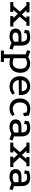

<svg xmlns="http://www.w3.org/2000/svg" viewBox="1794 -2286 703 4331"><g transform="rotate(90 2145.5 -120.5)"><path d="M27 0V-70H114L242 -220L103 -364H27V-434H260V-364H211L308 -261L394 -364H352V-434H560V-364H485L357 -213L496 -70H578V0H344V-70H389L292 -171L205 -70H248V0Z M944 -27Q877 16 802 16Q716 16 671 -18.5Q626 -53 625 -119Q624 -252 796 -252H920Q920 -317 895 -348.5Q870 -380 822 -380Q799 -380 777 -377Q755 -374 735 -368L725 -314L653 -327L670 -422Q708 -436 746 -443Q784 -450 821 -450Q913 -450 960.5 -400.5Q1008 -351 1008 -255V-83L1100 -53L1077 19ZM799 -186Q759 -186 737 -169Q715 -152 715 -120Q715 -54 806 -54Q871 -54 920 -89V-185Z M1121 211V142H1205V-349L1111 -380L1134 -452L1270 -405Q1302 -426 1338 -438Q1374 -450 1405 -450Q1506 -450 1564 -391Q1622 -332 1622 -228Q1622 -156 1594 -100.5Q1566 -45 1516 -14.5Q1466 16 1399 16Q1344 16 1293 1V142H1377V211ZM1398 -55Q1461 -55 1496.5 -100.5Q1532 -146 1532 -228Q1532 -302 1499.5 -340Q1467 -378 1403 -378Q1373 -378 1342 -368Q1311 -358 1293 -341V-78Q1310 -68 1339.5 -61.5Q1369 -55 1398 -55Z M2116 -52Q2075 -17 2031.5 -0.5Q1988 16 1936 16Q1865 16 1811.5 -12.5Q1758 -41 1729 -93Q1700 -145 1700 -217Q1700 -287 1727.5 -339.5Q1755 -392 1805.5 -421Q1856 -450 1922 -450Q1985 -450 2030 -423.5Q2075 -397 2100 -349.5Q2125 -302 2125 -237Q2125 -227 2124 -216Q2123 -205 2122 -194L1786 -192Q1789 -145 1810 -114.5Q1831 -84 1864 -70Q1897 -56 1934 -56Q1977 -56 2013 -68.5Q2049 -81 2079 -105ZM2038 -259Q2037 -314 2006 -347.5Q1975 -381 1923 -381Q1872 -381 1833 -347.5Q1794 -314 1787 -259Z M2516 -369Q2494 -376 2475 -379Q2456 -382 2432 -382Q2367 -382 2329 -340.5Q2291 -299 2291 -216Q2291 -138 2332.5 -97.5Q2374 -57 2432 -57Q2464 -57 2496.5 -68Q2529 -79 2561 -100L2598 -46Q2572 -27 2547.5 -13Q2523 1 2494 8.5Q2465 16 2424 16Q2358 16 2307.5 -11.5Q2257 -39 2229 -91.5Q2201 -144 2201 -216Q2201 -293 2231 -345.5Q2261 -398 2313.5 -425Q2366 -452 2433 -452Q2472 -452 2507.5 -443.5Q2543 -435 2585 -422L2602 -308L2529 -292Z M2993 -27Q2926 16 2851 16Q2765 16 2720 -18.5Q2675 -53 2674 -119Q2673 -252 2845 -252H2969Q2969 -317 2944 -348.5Q2919 -380 2871 -380Q2848 -380 2826 -377Q2804 -374 2784 -368L2774 -314L2702 -327L2719 -422Q2757 -436 2795 -443Q2833 -450 2870 -450Q2962 -450 3009.5 -400.5Q3057 -351 3057 -255V-83L3149 -53L3126 19ZM2848 -186Q2808 -186 2786 -169Q2764 -152 2764 -120Q2764 -54 2855 -54Q2920 -54 2969 -89V-185Z M3197 0V-70H3284L3412 -220L3273 -364H3197V-434H3430V-364H3381L3478 -261L3564 -364H3522V-434H3730V-364H3655L3527 -213L3666 -70H3748V0H3514V-70H3559L3462 -171L3375 -70H3418V0Z M4114 -27Q4047 16 3972 16Q3886 16 3841 -18.5Q3796 -53 3795 -119Q3794 -252 3966 -252H4090Q4090 -317 4065 -348.5Q4040 -380 3992 -380Q3969 -380 3947 -377Q3925 -374 3905 -368L3895 -314L3823 -327L3840 -422Q3878 -436 3916 -443Q3954 -450 3991 -450Q4083 -450 4130.5 -400.5Q4178 -351 4178 -255V-83L4270 -53L4247 19ZM3969 -186Q3929 -186 3907 -169Q3885 -152 3885 -120Q3885 -54 3976 -54Q4041 -54 4090 -89V-185Z"/></g></svg>

Font: Podkova Medium
Style: Regular
Weight: 500
Designer: Ilya Yudin
Foundry: Cyreal (www.cyreal.org)
Version: Version 2.103